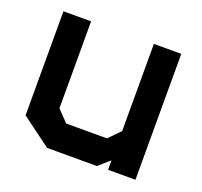

<svg xmlns="http://www.w3.org/2000/svg" viewBox="-91 -582 720 685"><g transform="rotate(20 268.5 -239.5)"><path d="M383 -1V-37L341 0H152L40 -83V-478H145V-148L186 -105H341L383 -148V-479H487V-1Z"/></g></svg>

Font: Turret Road ExtraBold
Style: Regular
Weight: 800
Designer: Noponies
Foundry: Noponies
Version: Version 1.001; ttfautohint (v1.8)